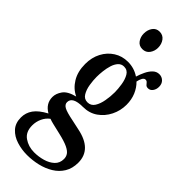

<svg xmlns="http://www.w3.org/2000/svg" viewBox="-333 -818 1109 1109"><g transform="rotate(45 221.0 -264.0)"><path d="M212.5 -166Q128.5 -166 128.5 -120.5Q128.5 -102 148.8 -90.8Q169 -79.5 228 -68L285.5 -55.5Q422 -28 422 80.5Q422 128 401.2 162Q380.5 196 345.2 217.5Q310 239 267.2 249Q224.5 259 180.5 259Q137 259 96 246.2Q55 233.5 28.8 205Q2.5 176.5 2.5 130Q2.5 92 24.5 60.8Q46.5 29.5 99 1.5Q47.5 -28 47.5 -82Q47.5 -110 67.5 -138.5Q87.5 -167 143 -181Q100 -201 73.2 -244.8Q46.5 -288.5 46.5 -350.5Q46.5 -403.5 68.2 -445Q90 -486.5 127.8 -510.5Q165.5 -534.5 213 -534.5Q264 -534.5 305.5 -506.5Q313 -531 324.5 -555.2Q336 -579.5 352.8 -595.8Q369.5 -612 392 -612Q412.5 -612 427.2 -597.8Q442 -583.5 442 -559Q442 -538 431 -522.8Q420 -507.5 402.5 -507.5Q390 -507.5 384 -514Q378 -520.5 372.5 -527Q367 -533.5 357.5 -533.5Q346.5 -533.5 339 -520.2Q331.5 -507 328 -488.5Q353 -464.5 367.8 -429.8Q382.5 -395 382.5 -353Q382.5 -304.5 361.2 -261.8Q340 -219 302 -192.5Q264 -166 212.5 -166ZM212.5 -203Q240.5 -203 255.8 -227Q271 -251 277.2 -286.5Q283.5 -322 283.5 -355.5Q283.5 -383 278.2 -416.8Q273 -450.5 258.8 -474.8Q244.5 -499 216.5 -499Q195 -499 181 -483.5Q167 -468 159.5 -443.8Q152 -419.5 149 -393Q146 -366.5 146 -344.5Q146 -316.5 151.2 -283.5Q156.5 -250.5 170.8 -226.8Q185 -203 212.5 -203ZM81 116.5Q81 169.5 116.5 194.2Q152 219 199 219Q235 219 269.2 209.2Q303.5 199.5 326 178.5Q348.5 157.5 348.5 124Q348.5 106 339 91.5Q329.5 77 303 64.2Q276.5 51.5 226.5 40L160.5 24.5Q143.5 20.5 129 15Q106 32 93.5 59.2Q81 86.5 81 116.5ZM219 -644.5Q191.5 -644.5 176.5 -665.8Q161.5 -687 161.5 -714.5Q161.5 -744.5 176.8 -765.8Q192 -787 219 -787Q246.5 -787 262.5 -765.8Q278.5 -744.5 278.5 -714.5Q278.5 -687 263 -665.8Q247.5 -644.5 219 -644.5Z"/></g></svg>

Font: Libre Caslon Condensed Medium
Style: Regular
Weight: 500
Designer: Pablo Impallari, Rodrigo Fuenzalida, Katja Schimmel, Ertekin Erdin
Foundry: Pablo Impallari, Rodrigo Fuenzalida
Version: Version 2.000; ttfautohint (v1.8.4.7-5d5b);gftools[0.9.33]